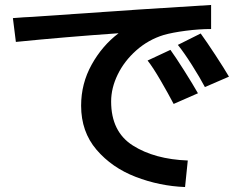

<svg xmlns="http://www.w3.org/2000/svg" viewBox="-20 -728 943 774"><path d="M307 -302Q307 -391 349.5 -467.5Q392 -544 458 -594Q243 -579 44 -559L32 -655Q81 -659 110 -660Q607 -695 831 -708V-611Q783 -611 729 -604Q675 -597 640 -587Q578 -568 529.5 -525Q481 -482 454.5 -427.5Q428 -373 428 -319Q428 -197 515.5 -141.5Q603 -86 737 -81L726 26Q623 22 527 -15Q431 -52 369 -124.5Q307 -197 307 -302ZM697 -547 789 -593Q813 -560 849 -505Q885 -450 903 -419L806 -377Q786 -415 754 -465.5Q722 -516 697 -547ZM575 -484 667 -527Q688 -498 722.5 -443.5Q757 -389 778 -352L680 -309Q658 -351 627.5 -403.5Q597 -456 575 -484Z"/></svg>

Font: 카카오 큰글씨 ExtraBold
Style: Regular
Weight: 800
Designer: Park Young-rak; Lee Sang-min; Kim Jung-jin; Min Bon; Park Min-gyu;
Foundry: Kakao Corporation
Version: Version 2.003